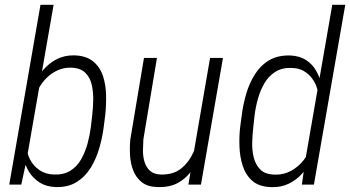

<svg xmlns="http://www.w3.org/2000/svg" viewBox="-20 -770 1460 801"><path d="M148.9 -750H203.6L90.3 -99.6L68.8 0H18.6ZM418.9 -288.6 412.6 -239.7Q407.2 -197.3 394.3 -152.3Q381.3 -107.4 358.4 -70.1Q335.4 -32.7 299.3 -10.3Q263.2 12.2 211.4 10.3Q172.9 8.8 145.8 -8.3Q118.7 -25.4 101.6 -52.5Q84.5 -79.6 77.6 -113Q70.8 -146.5 72.3 -181.2L96.2 -338.9Q103.5 -375 118.9 -411.1Q134.3 -447.3 158.7 -476.3Q183.1 -505.4 215.6 -522.5Q248 -539.6 289.6 -539.1Q340.3 -537.6 369.1 -513.4Q397.9 -489.3 409.9 -451.9Q421.9 -414.6 422.6 -371.3Q423.3 -328.1 418.9 -288.6ZM358.9 -239.3 364.7 -289.1Q368.2 -317.9 368.9 -351.8Q369.6 -385.7 362.8 -416.3Q356 -446.8 335.4 -466.8Q314.9 -486.8 275.4 -487.8Q246.1 -488.3 220.7 -476.8Q195.3 -465.3 175.3 -445.8Q155.3 -426.3 141.6 -401.1Q127.9 -376 120.6 -349.6L91.8 -168Q90.3 -134.3 104.5 -106.2Q118.7 -78.1 144.3 -60.5Q169.9 -43 203.6 -42Q245.1 -40 273.2 -57.6Q301.3 -75.2 318.4 -105.2Q335.4 -135.3 345 -170.2Q354.5 -205.1 358.9 -239.3Z M786.6 -124 856.4 -528.3H910.2L818.4 0H766.1ZM813.5 -220.7 837.9 -221.7Q831.1 -179.2 817.9 -137.2Q804.7 -95.2 781.7 -61.3Q758.8 -27.3 723.4 -7.6Q688 12.2 637.7 10.3Q596.7 9.8 572.3 -9.3Q547.9 -28.3 536.1 -58.1Q524.4 -87.9 522.5 -122.6Q520.5 -157.2 523.9 -189.9L580.6 -528.3H634.8L578.1 -188.5Q576.7 -167 576.4 -142.3Q576.2 -117.7 582.8 -95.2Q589.4 -72.8 605 -58.1Q620.6 -43.5 648.4 -42Q701.7 -40 734.9 -66.4Q768.1 -92.8 786.6 -134.3Q805.2 -175.8 813.5 -220.7Z M1254.4 -106 1366.2 -750H1420.4L1289.6 0H1239.3ZM981.9 -239.3 988.3 -287.6Q993.7 -331.5 1006.6 -376.7Q1019.5 -421.9 1043 -459.2Q1066.4 -496.6 1102.5 -518.3Q1138.7 -540 1191.4 -538.6Q1231 -536.6 1258.1 -518.6Q1285.2 -500.5 1301 -471.2Q1316.9 -441.9 1323.5 -407.2Q1330.1 -372.6 1328.1 -338.9L1304.2 -181.2Q1297.4 -144 1281.7 -109.4Q1266.1 -74.7 1241.9 -47.4Q1217.8 -20 1185.1 -3.9Q1152.3 12.2 1111.8 10.7Q1061.5 9.3 1033.4 -14.9Q1005.4 -39.1 992.9 -77.4Q980.5 -115.7 979 -158.7Q977.5 -201.7 981.9 -239.3ZM1042 -288.6 1036.6 -238.3Q1033.2 -210 1032.2 -176.3Q1031.2 -142.6 1038.8 -112.3Q1046.4 -82 1066.4 -62.3Q1086.4 -42.5 1125.5 -41.5Q1162.1 -40 1193.8 -57.1Q1225.6 -74.2 1248 -103.5Q1270.5 -132.8 1279.8 -168L1309.6 -349.6Q1310.1 -375 1303.5 -398.7Q1296.9 -422.4 1282.7 -441.9Q1268.6 -461.4 1247.6 -473.6Q1226.6 -485.8 1199.7 -486.3Q1158.2 -488.8 1129.6 -470.9Q1101.1 -453.1 1083.5 -423.3Q1065.9 -393.6 1056.2 -358.4Q1046.4 -323.2 1042 -288.6Z"/></svg>

Font: Roboto Condensed Light
Style: Italic
Weight: 300
Italic angle: -12°
Designer: Christian Robertson
Foundry: Google
Version: Version 3.0; 2020